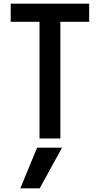

<svg xmlns="http://www.w3.org/2000/svg" viewBox="-20 -750 540 1040"><path d="M195 270H90L181 50H316ZM194 0V-632H38V-730H463V-632H307V0Z"/></svg>

Font: M PLUS Code Latin Medium
Style: Regular
Weight: 500
Designer: Coji Morishita
Foundry: UNDERFOREST DESIGN
Version: Version 1.002; ttfautohint (v1.8.3)